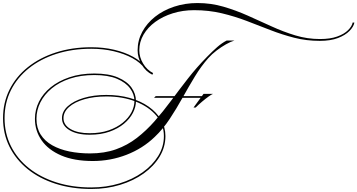

<svg xmlns="http://www.w3.org/2000/svg" viewBox="-57 -944 2353 1264"><path d="M957 -300 968 -311H1308L1297 -300ZM1231 -236H1217L1283 -326H1345Q1335 -322 1315.5 -308Q1296 -294 1273.5 -275Q1251 -256 1231 -236ZM533 -67Q604 -67 658.5 -86Q713 -105 751 -136Q789 -167 808.5 -204.5Q828 -242 828 -279Q828 -323 799.5 -362Q771 -401 713 -425.5Q655 -450 564 -450Q474 -450 403.5 -426.5Q333 -403 284 -362.5Q235 -322 209 -270.5Q183 -219 183 -162Q183 -102 210.5 -58.5Q238 -15 287 12.5Q336 40 399.5 53Q463 66 535 66Q631 66 706.5 39Q782 12 844 -36Q906 -84 961 -146.5Q1016 -209 1069 -280.5Q1122 -352 1179.5 -426Q1237 -500 1306 -570Q1343 -608 1373.5 -634.5Q1404 -661 1435 -677H1486Q1462 -670 1431 -652.5Q1400 -635 1369 -611.5Q1338 -588 1314 -561Q1267 -508 1226 -440.5Q1185 -373 1145 -301Q1105 -229 1060.5 -161.5Q1016 -94 961 -42Q882 34 776 75Q670 116 554 116Q431 116 346 79.5Q261 43 217 -20Q173 -83 173 -162Q173 -221 199.5 -274.5Q226 -328 277 -369.5Q328 -411 400.5 -435.5Q473 -460 564 -460Q659 -460 719.5 -434Q780 -408 809 -367Q838 -326 838 -279Q838 -240 818 -201Q798 -162 759 -129.5Q720 -97 663.5 -77Q607 -57 533 -57Q450 -57 400.5 -87Q351 -117 351 -166Q351 -210 389 -244.5Q427 -279 493 -299Q559 -319 643 -319Q727 -319 798 -299Q869 -279 921.5 -242Q974 -205 1003 -156Q1032 -107 1032 -48Q1032 24 994 87Q956 150 889 198Q822 246 733.5 273Q645 300 544 300Q416 300 309.5 266Q203 232 125.5 169.5Q48 107 5.5 22Q-37 -63 -37 -166Q-37 -268 5.5 -353.5Q48 -439 126 -501.5Q204 -564 310.5 -598.5Q417 -633 544 -633Q624 -633 694.5 -616.5Q765 -600 819.5 -570Q874 -540 903 -499L896 -492Q868 -532 815 -561Q762 -590 692.5 -606.5Q623 -623 544 -623Q419 -623 314.5 -589.5Q210 -556 133.5 -495Q57 -434 15 -350.5Q-27 -267 -27 -166Q-27 -66 15 18Q57 102 133 162.5Q209 223 313.5 256.5Q418 290 544 290Q643 290 729.5 263.5Q816 237 881.5 190.5Q947 144 984.5 83Q1022 22 1022 -48Q1022 -124 972.5 -182.5Q923 -241 837.5 -275Q752 -309 643 -309Q562 -309 498 -290.5Q434 -272 397.5 -239.5Q361 -207 361 -166Q361 -121 408 -94Q455 -67 533 -67ZM2265 -796 2276 -795Q2271 -768 2243.5 -740Q2216 -712 2167.5 -693.5Q2119 -675 2048 -675Q1960 -675 1880 -695.5Q1800 -716 1723 -746Q1646 -776 1567.5 -806Q1489 -836 1403.5 -856.5Q1318 -877 1221 -877Q1146 -877 1080.5 -856.5Q1015 -836 965.5 -800Q916 -764 888 -716Q860 -668 860 -613Q860 -567 885.5 -525Q911 -483 951 -463L946 -452Q903 -473 876 -518Q849 -563 849 -613Q849 -678 879.5 -734.5Q910 -791 963.5 -833.5Q1017 -876 1089 -900Q1161 -924 1243 -924Q1332 -924 1414 -900Q1496 -876 1574.5 -841Q1653 -806 1730.5 -770.5Q1808 -735 1887 -711Q1966 -687 2050 -687Q2117 -687 2163 -703.5Q2209 -720 2234.5 -745.5Q2260 -771 2265 -796Z"/></svg>

Font: Ballet
Style: Regular
Weight: 400
Designer: Maximiliano R. Sproviero
Foundry: Omnibus-Type
Version: Version 1.100